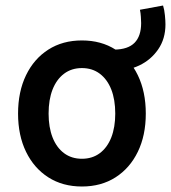

<svg xmlns="http://www.w3.org/2000/svg" viewBox="-20 -678 628 706"><path d="M281.2 7.8Q210.4 7.8 157.7 -25.9Q105 -59.6 75.7 -119.9Q46.4 -180.2 46.4 -260.3Q46.4 -340.8 75.7 -401.4Q105 -461.9 157.7 -495.6Q210.4 -529.3 281.2 -529.3Q352.1 -529.3 404.8 -495.6Q457.5 -461.9 486.8 -401.4Q516.1 -340.8 516.1 -260.3Q516.1 -180.2 486.8 -119.9Q457.5 -59.6 404.8 -25.9Q352.1 7.8 281.2 7.8ZM281.2 -94.2Q319.3 -94.2 346.9 -114.7Q374.5 -135.3 389.2 -172.6Q403.8 -210 403.8 -260.3Q403.8 -311.5 389.2 -348.9Q374.5 -386.2 346.9 -407Q319.3 -427.7 281.2 -427.7Q243.2 -427.7 215.6 -407Q188 -386.2 173.3 -348.9Q158.7 -311.5 158.7 -260.3Q158.7 -210 173.3 -172.6Q188 -135.3 215.6 -114.7Q243.2 -94.2 281.2 -94.2ZM401.9 -419.4 399.9 -495.6Q450.7 -496.1 474.9 -520.8Q499 -545.4 499 -593.3Q499 -601.6 498 -616Q497.1 -630.4 494.6 -642.1L579.6 -657.7Q584.5 -642.1 586.4 -621.8Q588.4 -601.6 588.4 -588.4Q588.4 -535.2 561.5 -496.3Q534.7 -457.5 491.9 -437.3Q449.2 -417 401.9 -419.4Z"/></svg>

Font: Reddit Mono SemiBold
Style: Regular
Weight: 600
Monospace: yes
Designer: Stephen Hutchings
Foundry: Reddit
Version: Version 1.014